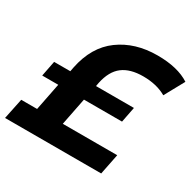

<svg xmlns="http://www.w3.org/2000/svg" viewBox="-179 -880 1064 1048"><g transform="rotate(30 353.0 -356.0)"><path d="M323 -421 319 -399H558L539 -302H299L265 -130H608L582 0H-24L3 -130H103L137 -302H36L55 -399H157L162 -425Q191 -569 289 -640.5Q387 -712 527 -712Q655 -712 730 -663L662 -539Q602 -574 516 -574Q435 -574 387.5 -538Q340 -502 323 -421Z"/></g></svg>

Font: Montserrat Alternates
Style: Bold Italic
Weight: 700
Italic angle: -11.3°
Designer: Julieta Ulanovsky
Foundry: Julieta Ulanovsky
Version: Version 7.200